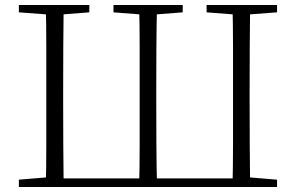

<svg xmlns="http://www.w3.org/2000/svg" viewBox="-20 -743 1176 763"><path d="M162 0Q164 -83 164 -167Q164 -251 164 -340V-387Q164 -473 164 -557Q164 -641 162 -723H233Q232 -641 231.5 -557.5Q231 -474 231 -387V-340Q231 -251 231.5 -167Q232 -83 233 0ZM533 0Q535 -83 535 -167Q535 -251 535 -340V-387Q535 -473 535 -557Q535 -641 533 -723H604Q602 -641 601.5 -557Q601 -473 601 -387V-340Q601 -251 601.5 -167Q602 -83 604 0ZM904 0Q906 -83 906 -167Q906 -251 906 -340V-387Q906 -474 906 -557.5Q906 -641 904 -723H974Q973 -641 972.5 -557Q972 -473 972 -387V-340Q972 -251 972.5 -167Q973 -83 974 0ZM55 -694V-723H335V-694L206 -684H188ZM431 -694V-723H706V-694L578 -684H560ZM801 -694V-723H1081V-694L948 -684H930ZM55 0V-29L188 -40H198V0ZM940 0V-40H948L1081 -29V0ZM198 0V-34H940V0Z"/></svg>

Font: Noto Serif KR ExtraLight
Style: Regular
Weight: 200
Designer: Ryoko NISHIZUKA 西塚涼子 (kana & ideographs); Frank Grießhammer (Latin, Greek & Cyrillic); Wenlong ZHANG 张文龙 (bopomofo); San
Foundry: Adobe
Version: Version 2.002-H1;hotconv 1.1.0;makeotfexe 2.6.0